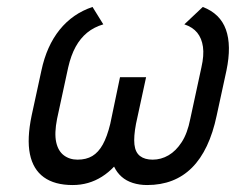

<svg xmlns="http://www.w3.org/2000/svg" viewBox="-20 -519 678 552"><path d="M563 -499 510 -449Q534 -441 547 -425Q560 -409 563.5 -384.5Q567 -360 559 -325L527 -177Q519 -136 502.5 -110.5Q486 -85 464.5 -72.5Q443 -60 419 -60Q396 -60 382.5 -70.5Q369 -81 366.5 -103.5Q364 -126 371 -163L400 -297H325L297 -163Q288 -126 275.5 -103.5Q263 -81 245.5 -70.5Q228 -60 203 -60Q180 -60 163.5 -72.5Q147 -85 141.5 -110.5Q136 -136 144 -177L176 -325Q184 -360 197.5 -384.5Q211 -409 230.5 -425Q250 -441 277 -449L246 -499Q189 -480 151.5 -433.5Q114 -387 99 -316L71 -187Q57 -120 66 -76Q75 -32 106 -9.5Q137 13 189 13Q212 13 233 7Q254 1 273 -11Q292 -23 308 -40Q316 -23 329.5 -11Q343 1 362 7Q381 13 403 13Q482 13 532 -37Q582 -87 603 -187L631 -316Q646 -388 629.5 -434Q613 -480 563 -499Z"/></svg>

Font: Advent Pro Medium
Style: Italic
Weight: 500
Italic angle: -12°
Version: Version 3.000